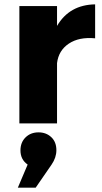

<svg xmlns="http://www.w3.org/2000/svg" viewBox="-20 -567 467 882"><path d="M62 295 107 189Q74 166 74 124Q74 87 97.5 64Q121 41 157 41Q192 41 215.5 63Q239 85 239 123Q239 157 217 189L144 295ZM69 0V-539H242V-448Q299 -545 417 -547V-391Q343 -398 296 -366.5Q249 -335 242 -277V0Z"/></svg>

Font: Trueno
Style: Bd
Weight: 700
Designer: Julieta Ulanovsky
Foundry: Julieta Ulanovsky
Version: Version 3.001b